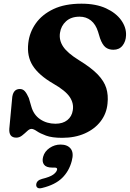

<svg xmlns="http://www.w3.org/2000/svg" viewBox="-20 -735 704 1042"><path d="M317.5 13Q262 13 229.8 1Q197.5 -11 179.8 -23.2Q162 -35.5 151 -35.5Q140 -35.5 127.5 -23.5Q115 -11.5 100.2 0.2Q85.5 12 68.5 12Q27.5 12 30.5 -36L45.5 -197.5Q48.5 -252 87.5 -252Q104.5 -252 115.2 -239.5Q126 -227 136.5 -203L149.5 -158.5Q162 -112 198 -87.8Q234 -63.5 281 -63.5Q321 -63.5 345.5 -83.2Q370 -103 375 -136Q381.5 -174.5 358.2 -209Q335 -243.5 268.5 -281.5Q191 -326.5 158 -378.2Q125 -430 133.5 -501.5Q140 -559.5 174.2 -608Q208.5 -656.5 270.2 -685.8Q332 -715 422 -715Q501 -715 555.5 -689.8Q610 -664.5 638 -625Q666 -585.5 664 -543Q663 -510.5 645.2 -487.8Q627.5 -465 595.5 -465Q569.5 -465 552.5 -478.5Q535.5 -492 523 -527L512 -563Q499.5 -603 473.5 -623.8Q447.5 -644.5 412 -644.5Q366 -644.5 338.5 -619.5Q311 -594.5 305.5 -556.5Q299.5 -517 322.8 -482Q346 -447 409 -408Q474.5 -368 509.8 -331.5Q545 -295 556.8 -256.8Q568.5 -218.5 563.5 -173Q558.5 -119 526.5 -77Q494.5 -35 440.8 -11Q387 13 317.5 13ZM263 174.5Q230.5 174.5 218.8 158.2Q207 142 214 116Q222 86.5 249.2 68Q276.5 49.5 308.5 49.5Q346 49.5 363.8 72Q381.5 94.5 369.5 138.5Q355 194 317 231Q279 268 209 285Q192 289.5 184 284Q176 278.5 176.5 267.5Q178 244 208 236Q251 225.5 268.5 212.8Q286 200 289.5 187Q293 174.5 277 174.5Z"/></svg>

Font: Fraunces 9pt S050
Style: Bold Italic
Weight: 700
Italic angle: -16°
Version: Version 1.000; ttfautohint (v1.8.3)